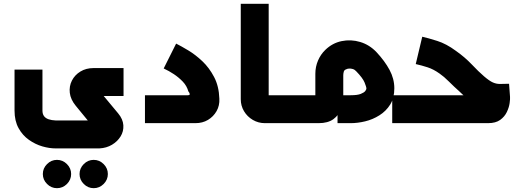

<svg xmlns="http://www.w3.org/2000/svg" viewBox="-20 -644 2743 1004"><path d="M278 340Q248 340 226 318Q204 296 204 266Q204 236 226 214Q248 192 278 192Q308 192 330 214Q352 236 352 266Q352 296 330 318Q308 340 278 340ZM470 340Q440 340 418 318Q396 296 396 266Q396 236 418 214Q440 192 470 192Q500 192 522 214Q544 236 544 266Q544 296 522 318Q500 340 470 340Z M270 132Q238 132 201.5 121.5Q165 111 131.5 87.5Q98 64 77 26Q56 -12 56 -66V-280H202V-66Q202 -48 210 -37Q218 -26 233.5 -20.5Q249 -15 272 -14H459Q456 -11 454 -8Q452 -5 449 -2L376 -91Q349 -124 345 -158.5Q341 -193 356 -222.5Q371 -252 400.5 -270Q430 -288 469 -288H626V-142H504Q505 -146 506.5 -150Q508 -154 509 -158L598 -51Q623 -21 625 11Q627 43 610.5 69.5Q594 96 565.5 113Q537 130 500 132Z M738 0V-146H962Q974 -146 972 -153.5Q970 -161 965 -166Q957 -195 936 -217Q915 -239 889.5 -256Q864 -273 836 -286L901 -416Q927 -403 964.5 -380.5Q1002 -358 1038 -324Q1074 -290 1099.5 -241.5Q1125 -193 1127 -128Q1129 -92 1112.5 -63Q1096 -34 1067.5 -17Q1039 0 1002 0Z M1533 0H1504V-146H1533ZM1522 0H1365Q1331 0 1302 -17Q1273 -34 1256 -62.5Q1239 -91 1239 -125V-624H1385V-129Q1381 -133 1376.5 -137.5Q1372 -142 1368 -146H1522Z M2031 0V-146H2061V0ZM1514 0V-146H1646Q1642 -142 1638 -137.5Q1634 -133 1629 -129V-258Q1629 -295 1643 -327.5Q1657 -360 1681 -383Q1718 -419 1766.5 -429Q1815 -439 1863.5 -424.5Q1912 -410 1949 -371Q1992 -325 2017 -278.5Q2042 -232 2042 -182Q2042 -132 2020.5 -97.5Q1999 -63 1964 -41Q1929 -19 1889.5 -9.5Q1850 0 1814 0H1745V-146H1814Q1849 -146 1866.5 -153Q1884 -160 1890 -168Q1896 -176 1896 -181Q1896 -189 1886.5 -212.5Q1877 -236 1843 -271Q1835 -280 1825 -283Q1815 -286 1805.5 -285.5Q1796 -285 1789 -281Q1780 -278 1777.5 -268.5Q1775 -259 1775 -250V-147Q1775 -109 1763.5 -75.5Q1752 -42 1723.5 -21Q1695 0 1646 0Z M2042 0V-146H2423Q2422 -143 2421 -139.5Q2420 -136 2420 -133Q2410 -140 2400 -149Q2390 -158 2381 -167Q2354 -191 2327.5 -217.5Q2301 -244 2279 -259Q2247 -282 2216 -292Q2185 -302 2154 -309L2188 -452Q2219 -445 2266.5 -430Q2314 -415 2364 -378Q2411 -345 2447 -307Q2483 -269 2511 -245Q2539 -221 2557 -213Q2575 -205 2593.5 -205Q2612 -205 2642 -206L2647 -138Q2648 -127 2645 -105Q2642 -83 2630.5 -58.5Q2619 -34 2595.5 -17Q2572 0 2532 0Z"/></svg>

Font: Mada
Style: Bold
Weight: 700
Designer: Khaled Hosny
Version: Version 1.5